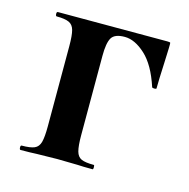

<svg xmlns="http://www.w3.org/2000/svg" viewBox="-68 -452 510 519"><g transform="rotate(15 187.0 -193.0)"><path d="M344.2 -255.9Q344.2 -253.9 338.6 -253.9Q333 -253.9 332 -255.9Q313 -314 283.4 -341.1Q253.9 -368.2 225.6 -368.2Q197.3 -368.2 188.7 -353.5Q180.2 -338.9 180.2 -303.2V-81.1Q180.2 -51.3 184.1 -36.6Q188 -22 199 -17.1Q210 -12.2 233.9 -12.2Q235.8 -12.2 235.8 -6.1Q235.8 0 233.9 0Q206.1 0 190.9 -1L134.8 -2L77.1 -1Q61 0 32.2 0Q29.3 0 29.1 -6.1Q28.8 -12.2 32.2 -12.2Q56.2 -12.2 67.6 -17.1Q79.1 -22 83 -36.4Q86.9 -50.8 86.9 -81.1V-305.2Q86.9 -335 83 -349.4Q79.1 -363.8 67.6 -368.9Q56.2 -374 33.2 -374Q30.3 -374 30 -380.1Q29.8 -386.2 33.2 -386.2H339.8Q347.2 -386.2 348.1 -384.5Q349.1 -382.8 346.7 -329.8Q344.2 -276.9 344.2 -255.9Z"/></g></svg>

Font: Cormorant-Bold
Style: Bold
Weight: 700
Designer: Christian Thalmann (Catharsis Fonts)
Version: Version 3.000